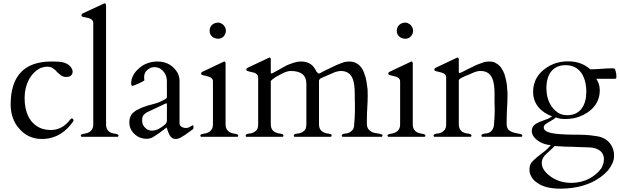

<svg xmlns="http://www.w3.org/2000/svg" viewBox="-20 -823 3731 1155"><path d="M411 -111C410 -111 408 -110 405 -106C402 -104 399 -100 395 -95C372 -67 336 -41 287 -41C258 -41 234 -46 214 -57C157 -87 128 -148 128 -234C128 -318 166 -385 224 -414C238 -419 252 -422 267 -422C275 -422 282 -420 288 -418C301 -411 314 -402 322 -391C338 -378 350 -360 378 -360C401 -360 417 -369 417 -394C417 -397 416 -400 415 -403C404 -436 366 -452 324 -452C312 -453 301 -453 290 -453C123 -453 44 -363 44 -193C44 -134 65 -82 95 -50C125 -14 170 13 231 13C320 13 379 -34 419 -91C420 -92 421 -94 422 -96V-101C422 -106 416 -111 411 -111Z M670 -19C640 -23 618 -38 618 -74V-792C617 -799 614 -803 609 -803C608 -803 607 -803 606 -802L602 -800L477 -742C474 -740 472 -738 472 -736C470 -735 470 -733 470 -732C470 -725 473 -724 477 -722C503 -715 541 -716 541 -683V-74C541 -39 518 -23 488 -19C480 -18 466 -15 466 -8C466 -3 468 -1 471 0H688C691 -1 693 -3 693 -8C693 -15 679 -18 670 -19Z M1060 -81V-338C1060 -353 1056 -368 1050 -382C1027 -422 989 -453 927 -453C878 -453 838 -434 812 -408C790 -389 769 -358 769 -322C769 -319 770 -315 770 -312C772 -308 774 -306 777 -306C788 -310 805 -316 817 -322C827 -327 843 -334 849 -340L848 -342V-348C847 -351 847 -353 847 -355V-359C847 -391 868 -406 888 -416C896 -418 902 -419 908 -419C921 -419 932 -416 941 -412C965 -396 984 -373 984 -334V-240C984 -238 984 -236 982 -234C982 -231 978 -229 973 -226C951 -214 935 -205 906 -198C876 -191 852 -183 832 -175C792 -157 758 -140 758 -87C758 -72 761 -58 767 -46C783 -15 816 12 861 12C895 12 909 -5 934 -20C947 -30 963 -41 982 -56C983 -56 984 -54 984 -52C986 -48 987 -44 988 -39C996 -18 1006 13 1035 13C1061 13 1074 -1 1094 -12C1105 -20 1118 -29 1134 -41C1142 -45 1144 -49 1144 -60V-66C1143 -68 1142 -69 1139 -69C1137 -69 1135 -68 1133 -66C1123 -61 1115 -53 1099 -53C1080 -53 1060 -63 1060 -81ZM835 -97C835 -112 837 -122 843 -130L852 -139C856 -142 860 -145 865 -148L978 -201C979 -202 979 -202 980 -202C983 -201 984 -199 984 -196V-97C984 -90 980 -82 974 -75C955 -59 926 -37 894 -37C877 -37 863 -44 854 -54C843 -63 835 -78 835 -97Z M1190 0H1408C1411 -1 1413 -3 1413 -8C1413 -15 1399 -18 1390 -19C1360 -23 1337 -39 1337 -74V-441C1337 -449 1334 -453 1329 -453C1328 -453 1327 -453 1326 -452L1322 -450L1197 -391C1194 -390 1192 -388 1192 -386C1190 -384 1190 -382 1190 -381C1190 -378 1190 -376 1192 -374C1214 -363 1261 -367 1261 -333V-74C1261 -39 1237 -23 1208 -19C1199 -18 1185 -15 1185 -8C1185 -3 1187 -1 1190 0ZM1294 -590C1319 -590 1339 -613 1339 -638C1339 -657 1325 -677 1310 -682C1305 -686 1299 -687 1293 -687C1263 -687 1241 -667 1241 -638C1241 -608 1264 -590 1294 -590Z M1458 -8C1457 -3 1459 -1 1462 0H1680C1683 -1 1685 -3 1685 -8C1685 -17 1672 -18 1662 -20C1654 -20 1646 -23 1639 -26C1621 -33 1609 -49 1609 -76V-336C1621 -350 1646 -364 1665 -374C1682 -384 1707 -396 1729 -396C1792 -396 1823 -370 1823 -319V-76C1823 -61 1820 -50 1815 -42C1805 -30 1789 -20 1770 -20C1760 -17 1748 -18 1748 -8C1747 -3 1749 -1 1752 0H1970C1973 -1 1975 -3 1975 -8C1975 -17 1962 -18 1952 -20C1944 -20 1936 -23 1929 -26C1911 -33 1899 -49 1899 -76V-339C1901 -345 1906 -351 1912 -353C1946 -369 1969 -377 1997 -390C2011 -393 2018 -396 2030 -396C2104 -396 2114 -329 2114 -257C2114 -236 2114 -218 2115 -201V-154C2115 -127 2113 -102 2111 -80C2111 -65 2108 -53 2103 -44C2094 -32 2078 -20 2059 -20C2049 -18 2036 -17 2036 -8C2036 -3 2038 -1 2041 0H2276C2279 -1 2281 -3 2281 -8C2281 -11 2279 -14 2276 -15C2253 -23 2223 -20 2207 -36C2195 -44 2187 -57 2187 -76V-104C2187 -157 2192 -197 2192 -247C2192 -259 2191 -272 2191 -288C2186 -320 2184 -351 2173 -376C2162 -416 2132 -453 2083 -453C2078 -453 2074 -453 2069 -452C2064 -452 2059 -451 2053 -450C2037 -445 2022 -439 2005 -432C1972 -415 1940 -403 1904 -382C1902 -382 1900 -381 1897 -381C1894 -381 1889 -385 1888 -388L1884 -392C1883 -394 1882 -395 1882 -396C1865 -429 1842 -453 1791 -453C1758 -453 1731 -440 1705 -430C1677 -414 1649 -399 1620 -383C1617 -382 1615 -381 1613 -381C1610 -381 1609 -382 1609 -384V-465C1609 -473 1606 -477 1601 -477C1600 -477 1599 -477 1598 -476L1594 -474L1469 -415C1466 -414 1465 -412 1463 -410C1463 -408 1462 -406 1462 -405C1462 -402 1463 -400 1463 -398C1465 -398 1466 -397 1468 -396C1475 -394 1483 -392 1490 -390C1510 -387 1533 -380 1533 -356V-75C1533 -60 1530 -49 1525 -42C1515 -30 1499 -20 1480 -20C1470 -17 1458 -18 1458 -8Z M2316 0H2534C2537 -1 2539 -3 2539 -8C2539 -15 2525 -18 2516 -19C2486 -23 2463 -39 2463 -74V-441C2463 -449 2460 -453 2455 -453C2454 -453 2453 -453 2452 -452L2448 -450L2323 -391C2320 -390 2318 -388 2318 -386C2316 -384 2316 -382 2316 -381C2316 -378 2316 -376 2318 -374C2340 -363 2387 -367 2387 -333V-74C2387 -39 2363 -23 2334 -19C2325 -18 2311 -15 2311 -8C2311 -3 2313 -1 2316 0ZM2420 -590C2445 -590 2465 -613 2465 -638C2465 -657 2451 -677 2436 -682C2431 -686 2425 -687 2419 -687C2389 -687 2367 -667 2367 -638C2367 -608 2390 -590 2420 -590Z M2588 -8C2588 -3 2590 -1 2593 0H2811C2814 -1 2816 -3 2816 -8C2816 -17 2803 -18 2793 -20C2785 -20 2777 -23 2769 -26C2752 -33 2740 -49 2740 -76V-339C2741 -342 2742 -345 2745 -348C2763 -360 2791 -371 2805 -376C2827 -386 2845 -396 2871 -396C2944 -396 2955 -329 2955 -257V-201C2956 -184 2956 -169 2956 -154C2956 -127 2954 -102 2952 -80C2952 -45 2932 -20 2899 -20C2889 -18 2876 -17 2876 -8C2876 -3 2878 -1 2881 0H3117C3120 -1 3122 -3 3122 -8C3122 -16 3112 -16 3104 -18C3066 -26 3028 -30 3028 -76V-104C3028 -156 3033 -196 3033 -247C3033 -259 3033 -272 3031 -288C3031 -319 3022 -351 3015 -376C3004 -404 2990 -429 2965 -442C2954 -450 2940 -453 2924 -453C2919 -453 2915 -453 2910 -452C2905 -452 2900 -451 2894 -450C2877 -444 2865 -439 2845 -432C2835 -426 2821 -420 2806 -413C2790 -406 2770 -393 2747 -384H2744C2742 -384 2741 -386 2740 -389V-465C2740 -473 2737 -477 2732 -477C2731 -477 2730 -477 2729 -476L2725 -474L2600 -415C2597 -414 2595 -412 2595 -410C2593 -408 2593 -406 2593 -405C2593 -402 2593 -400 2595 -398C2618 -387 2664 -391 2664 -356V-76C2664 -61 2661 -50 2655 -42C2645 -30 2630 -20 2611 -20C2601 -18 2588 -17 2588 -8Z M3397 -454C3367 -454 3339 -449 3314 -440C3249 -414 3187 -361 3187 -271C3187 -193 3238 -147 3301 -123C3290 -115 3278 -108 3264 -104C3231 -90 3179 -81 3179 -35C3179 -25 3182 -15 3187 -6C3207 24 3246 47 3293 50C3279 67 3265 81 3249 92C3223 113 3197 131 3177 155C3169 166 3165 181 3165 198C3165 213 3169 227 3177 240C3184 254 3195 266 3211 276C3241 300 3293 312 3349 312C3480 312 3579 269 3639 200C3657 176 3674 149 3674 114C3674 48 3629 3 3567 -4C3524 -12 3480 -13 3422 -13C3362 -14 3319 -17 3291 -24C3265 -31 3251 -41 3251 -56C3251 -63 3254 -69 3259 -74C3277 -89 3307 -100 3324 -117C3329 -115 3334 -113 3339 -112L3351 -109C3355 -108 3359 -108 3364 -108C3369 -107 3374 -107 3379 -107C3412 -107 3441 -112 3467 -122C3530 -146 3588 -196 3588 -280C3588 -309 3579 -331 3567 -349H3675C3685 -349 3688 -350 3688 -359C3688 -366 3687 -373 3687 -380C3684 -389 3683 -404 3677 -410C3674 -411 3669 -412 3662 -412C3615 -412 3576 -406 3531 -406C3498 -435 3457 -454 3397 -454ZM3532 64C3576 68 3613 88 3613 135C3613 154 3607 172 3597 190C3560 239 3500 277 3416 277C3365 277 3322 261 3291 238C3267 221 3239 193 3239 158C3239 133 3252 117 3265 104C3282 87 3300 74 3317 55C3322 56 3331 56 3343 57C3367 59 3398 60 3425 60C3441 61 3456 61 3470 62C3492 62 3515 64 3532 64ZM3382 -431C3469 -431 3507 -360 3507 -270C3507 -191 3471 -130 3393 -130C3370 -130 3351 -135 3335 -146C3293 -175 3267 -225 3267 -294C3267 -375 3305 -431 3382 -431Z"/></svg>

Font: fbb
Style: Regular
Weight: 400
Designer: David J. Perry, Michael Sharpe
Version: Version 1.045